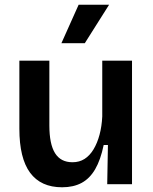

<svg xmlns="http://www.w3.org/2000/svg" viewBox="-20 -780 649 813"><path d="M243 13Q153 13 107.5 -48.5Q62 -110 62 -235V-523H189V-249Q189 -170 213 -131.5Q237 -93 287 -93Q316 -93 338 -107Q360 -121 376 -147.5Q392 -174 401.5 -209.5Q411 -245 413 -287V-523H539V-216V0H434L437 -166H419Q406 -103 383 -63.5Q360 -24 325.5 -5.5Q291 13 243 13ZM339 -597H240L313 -760H442Z"/></svg>

Font: Bricolage Grotesque 16pt SemiBold
Style: Regular
Weight: 600
Version: Version 1.001;gftools[0.9.33.dev8+g029e19f]